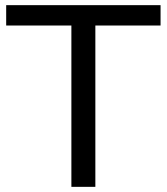

<svg xmlns="http://www.w3.org/2000/svg" viewBox="-20 -725 647 745"><path d="M257 0V-626H4V-705H603V-626H350V0Z"/></svg>

Font: Nunito Sans 12pt Medium
Style: Regular
Weight: 500
Designer: Vernon Adams
Foundry: Vernon Adams
Version: Version 3.101;gftools[0.9.27]